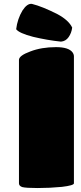

<svg xmlns="http://www.w3.org/2000/svg" viewBox="-20 -950 409 974"><path d="M76.2 -20V-646Q76.2 -668 133.8 -689Q190.4 -710.9 264.2 -710.9Q328.6 -710.9 348.1 -684.1Q355 -674.3 355 -664.1V-20Q355 -9.3 293.9 -2Q232.4 3.9 170.9 3.9Q111.3 3.9 92.8 -1Q76.2 -6.8 76.2 -20ZM142.1 -930.2Q193.8 -917.5 272 -877.9Q328.6 -847.2 346.2 -810.1Q342.8 -782.7 328.1 -761.7Q313.5 -740.7 289.1 -738.8Q219.7 -746.1 147.9 -763.2Q76.7 -781.7 62 -801.8Q68.4 -854 94.2 -897Q118.2 -933.6 142.1 -930.2Z"/></svg>

Font: GGS TheRock Black
Style: Regular
Weight: 900
Designer: Rodrigo Fuenzalida (2012); Goodgame Studios (2014)
Foundry: Rodrigo Fuenzalida,2012;  GGS,2014
Version: Version 1.002 | FøM Mod